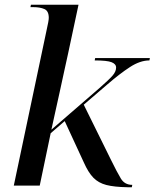

<svg xmlns="http://www.w3.org/2000/svg" viewBox="-20 -780 650 807"><path d="M516 7Q460 6 427 -2.5Q394 -11 372.5 -33Q351 -55 332 -98L252 -271L193 -220L147 0H38L176 -654Q185 -693 185 -705Q185 -734 166.5 -742Q148 -750 120 -750H108L110 -760H310L266 -554Q260 -527 250.5 -483.5Q241 -440 230.5 -391.5Q220 -343 210.5 -301Q201 -259 196 -235L397 -409Q437 -444 452.5 -461.5Q468 -479 468 -496Q468 -511 449 -518.5Q430 -526 378 -526L380 -536H610L608 -526Q569 -526 526 -498Q483 -470 431 -425L332 -340L447 -107Q472 -56 488 -29.5Q504 -3 536 -3L534 7Z"/></svg>

Font: Noto Serif Display Medium
Style: Italic
Weight: 500
Italic angle: -12°
Designer: Monotype Design Team
Foundry: Monotype Imaging Inc.
Version: Version 2.009